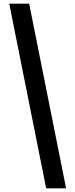

<svg xmlns="http://www.w3.org/2000/svg" viewBox="-20 -820 408 1040"><path d="M338 200 138 -800H30L230 200Z"/></svg>

Font: Big Shoulders Stencil Display
Style: Bold
Weight: 700
Designer: Patric King
Foundry: XO Type Co
Version: Version 1.000